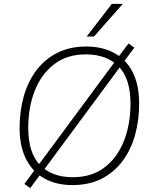

<svg xmlns="http://www.w3.org/2000/svg" viewBox="-20 -955 791 999"><path d="M357 8Q273 8 211.5 -26Q150 -60 116 -126.5Q82 -193 82 -289Q82 -378 104 -455Q126 -532 170 -590Q214 -648 279 -680.5Q344 -713 429 -713Q513 -713 575 -679Q637 -645 670.5 -579Q704 -513 704 -416Q704 -327 682 -250Q660 -173 616 -115Q572 -57 507.5 -24.5Q443 8 357 8ZM359 -33Q457 -33 523.5 -83.5Q590 -134 624.5 -221Q659 -308 659 -416Q659 -546 597.5 -609Q536 -672 426 -672Q329 -672 262.5 -621.5Q196 -571 161.5 -484.5Q127 -398 127 -289Q127 -159 188.5 -96Q250 -33 359 -33ZM137 24 107 2 165 -77 182 -99 574 -629 590 -651 649 -729 679 -707 620 -628 604 -606 212 -76 195 -54ZM431 -765 562 -935H619L469 -765Z"/></svg>

Font: Nunito Sans 12pt ExtraLight 12pt ExtraLight
Style: Italic
Weight: 250
Italic angle: -9°
Version: Version 3.101;gftools[0.9.27]